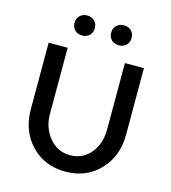

<svg xmlns="http://www.w3.org/2000/svg" viewBox="-135 -1037 1041 1170"><g transform="rotate(15 385.5 -452.0)"><path d="M566 -291V-708H686V-289Q686 -152 601.5 -63.5Q517 25 386 25Q254 25 169.5 -63.5Q85 -152 85 -289V-708H205V-291Q205 -205 255.5 -142.5Q306 -80 386 -79Q466 -79 516 -138.5Q566 -198 566 -291ZM270 -803Q241 -803 223.5 -820.5Q206 -838 206 -866Q206 -894 224 -911.5Q242 -929 270 -929Q298 -929 316 -911.5Q334 -894 334 -866Q334 -838 316.5 -820.5Q299 -803 270 -803ZM502 -803Q473 -803 455 -820.5Q437 -838 437 -866Q437 -894 455 -911.5Q473 -929 502 -929Q530 -929 548 -911.5Q566 -894 566 -866Q566 -838 548 -820.5Q530 -803 502 -803Z"/></g></svg>

Font: Metropolitano Medium
Style: Regular
Weight: 500
Designer: Fonts by Alex Slobzheninov & Chris M. Simpson / Changes by Cristiano Sobral
Foundry: Fonts by Alex Slobzheninov & Chris M. Simpson / Changes by Cristiano Sobral
Version: Version 1.00;August 30, 2020;FontCreator 13.0.0.2681 64-bit